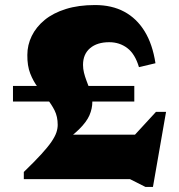

<svg xmlns="http://www.w3.org/2000/svg" viewBox="-20 -711 711 762"><path d="M531.5 -444.5Q516 -497 485.2 -520.2Q454.5 -543.5 413.5 -543.5Q365.5 -543.5 337.5 -519.8Q309.5 -496 309.5 -453.5Q309.5 -438 313.2 -422.8Q317 -407.5 322.5 -392.8Q328 -378 333.5 -363.5Q339 -349 342.8 -335.2Q346.5 -321.5 346.5 -308Q346.5 -280 335 -253.5Q323.5 -227 293.5 -197.5Q263.5 -168 207.5 -130L222.5 -176.5H606.5L436.5 -90.5L599 -267H639L587 31H557.5L496 0H74.5V-28.5Q117 -69.5 143.5 -98.5Q170 -127.5 184 -148Q198 -168.5 203.5 -184.5Q209 -200.5 209 -215.5Q209 -248 196.8 -272.5Q184.5 -297 166.5 -318.8Q148.5 -340.5 130.2 -364.5Q112 -388.5 100 -419.2Q88 -450 88.5 -493Q88.5 -532.5 106 -568.2Q123.5 -604 157.2 -631.8Q191 -659.5 241.2 -675.2Q291.5 -691 357 -691Q424 -691 473.2 -664.5Q522.5 -638 554 -586.8Q585.5 -535.5 597 -460ZM513 -370V-308H31.5V-370Z"/></svg>

Font: Newsreader 16pt 16pt ExtraBold
Style: Regular
Weight: 800
Version: Version 1.003